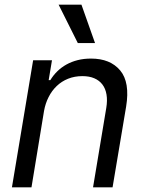

<svg xmlns="http://www.w3.org/2000/svg" viewBox="-20 -804 625 824"><path d="M122.2 -545.5H203.1L188.9 -460.2H196Q208.8 -481.2 226 -498Q243.3 -514.9 265.3 -527.2Q287.3 -539.4 313.6 -546Q339.8 -552.6 370.7 -552.6Q453.1 -552.6 495.7 -501.8Q538.4 -451 521.3 -346.6L463.1 0H379.3L436.1 -340.9Q441.4 -372.9 437.1 -398.3Q432.9 -423.7 419.6 -441.2Q406.2 -458.8 384.8 -468Q363.3 -477.3 333.8 -477.3Q300.1 -477.3 272.2 -466.1Q244.3 -454.9 223.4 -434.8Q202.4 -414.8 188.6 -387.4Q174.7 -360.1 169 -328.1L115.1 0H31.2ZM231.5 -784.1H329.5L387.8 -619.3H313.9Z"/></svg>

Font: Inter P
Style: Italic
Weight: 400
Italic angle: -9.40001°
Designer: Rasmus Andersson
Foundry: rsms
Version: Version 3.018;git-588b23468